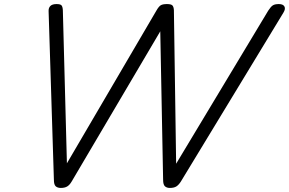

<svg xmlns="http://www.w3.org/2000/svg" viewBox="-20 -910 1421 944"><path d="M279 14Q263 14 254 6Q245 -2 245 -26L219 -854Q218 -871 227.5 -880.5Q237 -890 258 -890Q277 -890 282.5 -883.5Q288 -877 289 -860L309 -107L749 -858Q761 -879 771 -884.5Q781 -890 801 -890Q821 -890 827.5 -883.5Q834 -877 835 -860L846 -105L1299 -858Q1312 -878 1322 -884Q1332 -890 1351 -890Q1372 -890 1378.5 -878Q1385 -866 1373 -847L869 -17Q858 0 846.5 7Q835 14 815 14Q800 14 791 6Q782 -2 782 -26L768 -756L332 -17Q322 0 310 7Q298 14 279 14Z"/></svg>

Font: Playwrite DK Loopet Light
Style: Regular
Weight: 300
Version: Version 1.003